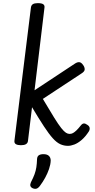

<svg xmlns="http://www.w3.org/2000/svg" viewBox="-20 -910 604 1223"><path d="M113 15Q93 15 81.5 8.5Q70 2 72 -14L177 -862Q179 -877 189.5 -883.5Q200 -890 221 -890Q246 -890 256 -882.5Q266 -875 263 -859L200 -335L456 -504Q472 -515 485 -514Q498 -513 510 -495Q519 -483 519.5 -469Q520 -455 499 -442L253 -280Q297 -206 324.5 -161.5Q352 -117 370 -94.5Q388 -72 400 -64.5Q412 -57 423 -57Q435 -57 445 -62.5Q455 -68 467 -79.5Q479 -91 494 -110Q504 -123 514 -123.5Q524 -124 536 -115Q549 -107 551 -96Q553 -85 546 -73Q524 -39 500 -18.5Q476 2 453.5 10.5Q431 19 413 19Q387 19 364 8.5Q341 -2 316.5 -29Q292 -56 260.5 -104Q229 -152 184 -227L158 -11Q156 2 145 8.5Q134 15 113 15ZM188 289Q176 283 173.5 274Q171 265 177 251Q192 222 200 200Q208 178 211.5 155.5Q215 133 216 103Q217 86 227.5 79Q238 72 257 72Q280 72 291.5 83Q303 94 303 113Q302 138 292.5 166Q283 194 268 221.5Q253 249 235 273Q224 288 213 291.5Q202 295 188 289Z"/></svg>

Font: Playwrite GB S
Style: Italic
Weight: 400
Italic angle: -7°
Designer: Veronika Burian, José Scaglione
Foundry: TypeTogether
Version: Version 1.000